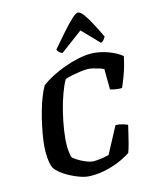

<svg xmlns="http://www.w3.org/2000/svg" viewBox="-140 -1076 948 1170"><g transform="rotate(-15 334.0 -491.0)"><path d="M287 0Q256 0 222.5 -11.5Q189 -23 158 -39.5Q127 -56 104.5 -74.5Q82 -93 73 -108Q65 -122 60.5 -147.5Q56 -173 56 -214Q56 -244 61.5 -284Q67 -324 76.5 -369.5Q86 -415 98.5 -459.5Q111 -504 126 -542.5Q141 -581 157 -607Q186 -629 224.5 -649Q263 -669 307 -685Q351 -701 394.5 -710.5Q438 -720 476 -720Q509 -720 545.5 -711Q582 -702 615 -686.5Q648 -671 668 -653Q655 -591 637 -542.5Q619 -494 607 -468Q581 -468 561.5 -472Q542 -476 534 -479L533 -607Q523 -613 504.5 -619Q486 -625 466.5 -629.5Q447 -634 433 -634Q412 -634 386 -630.5Q360 -627 335 -622Q310 -617 290 -610Q272 -579 254 -530Q236 -481 222 -424Q208 -367 199.5 -311.5Q191 -256 191 -212Q191 -196 193 -178Q195 -160 198 -145Q203 -136 218.5 -125.5Q234 -115 253.5 -105Q273 -95 292 -88.5Q311 -82 324 -82Q341 -82 360.5 -84Q380 -86 396.5 -89.5Q413 -93 422 -95L510 -260Q532 -260 553.5 -253.5Q575 -247 585 -242Q580 -221 573 -191Q566 -161 558 -130Q550 -99 541 -76Q521 -62 483 -44Q445 -26 394.5 -13Q344 0 287 0ZM312 -768Q302 -772 292.5 -780.5Q283 -789 281 -798Q324 -848 360.5 -889.5Q397 -931 424.5 -956.5Q452 -982 465 -982Q480 -982 498.5 -957.5Q517 -933 539.5 -891Q562 -849 586 -798Q580 -789 573 -780Q566 -771 554 -768L453 -873Z"/></g></svg>

Font: Texturina 12pt
Style: Bold Italic
Weight: 700
Italic angle: -11°
Designer: Guillermo Torres Carreño
Foundry: Omnibus-Type
Version: Version 1.002